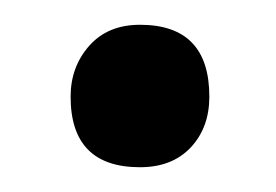

<svg xmlns="http://www.w3.org/2000/svg" viewBox="-20 -129 223 155"><path d="M37 -51Q37 -75 52 -92Q67 -109 93 -109Q149 -109 149 -51Q149 -26 134 -10Q119 6 93 6Q37 6 37 -51Z"/></svg>

Font: Yanone Kaffeesatz
Style: Regular
Weight: 400
Designer: Yanone (Cyrillic: Daniel Pouzeot)
Foundry: Yanone
Version: Version 1.003;PS 001.003;hotconv 1.0.88;makeotf.lib2.5.64775